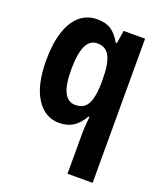

<svg xmlns="http://www.w3.org/2000/svg" viewBox="-146 -651 831 985"><g transform="rotate(20 270.0 -158.5)"><path d="M341 23Q341 6 342.5 -18Q344 -42 347 -72H341Q320 -33 288 -11.5Q256 10 211 10Q132 10 85.5 -63Q39 -136 39 -270Q39 -362 60 -426Q81 -490 120.5 -523.5Q160 -557 215 -557Q261 -557 290.5 -537.5Q320 -518 343 -477H350L361 -547H478V240H341ZM257 -105Q288 -105 307 -120.5Q326 -136 335 -169.5Q344 -203 345 -252V-277Q345 -361 324.5 -401Q304 -441 257 -441Q216 -441 196 -398Q176 -355 176 -269Q176 -184 196.5 -144.5Q217 -105 257 -105Z"/></g></svg>

Font: Noto Sans Condensed
Style: Regular
Weight: 400
Width: 3
Version: Version 2.013